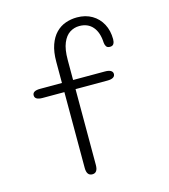

<svg xmlns="http://www.w3.org/2000/svg" viewBox="-115 -866 849 965"><g transform="rotate(-15 309.5 -384.0)"><path d="M103.5 -428.5Q63.5 -428.5 63.5 -452.5Q63.5 -476 103.5 -476H217V-586Q217 -638 229.8 -674Q242.5 -710 264.5 -732.5Q286.5 -755 315 -765Q343.5 -775 374.5 -775Q419 -775 452.2 -755.5Q485.5 -736 504 -701.5Q522.5 -667 522.5 -622Q522.5 -607.5 517 -598.2Q511.5 -589 497.5 -589Q483 -589 477.8 -598.5Q472.5 -608 472 -618Q469.5 -671.5 444.2 -700.8Q419 -730 375 -730Q348 -730 325.2 -715.5Q302.5 -701 288.8 -668.2Q275 -635.5 275 -580V-476H441Q461 -476 471 -469.8Q481 -463.5 481 -452.5Q481 -441 471 -434.8Q461 -428.5 441 -428.5H275V-34Q275 7 246.5 7Q217 7 217 -34V-428.5Z"/></g></svg>

Font: Sono ExtraLight Monospace Light
Style: Regular
Weight: 300
Version: Version 2.112